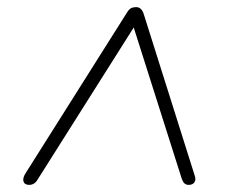

<svg xmlns="http://www.w3.org/2000/svg" viewBox="-20 -653 640 539"><path d="M62 -134Q49 -134 46 -143.5Q43 -153 52 -167L336 -617Q342 -627 348 -630Q354 -633 362 -633Q378 -633 384 -612L526 -162Q531 -149 526 -141.5Q521 -134 510 -134Q502 -134 497.5 -138.5Q493 -143 490 -152L348 -599H370L85 -148Q81 -141 75 -137.5Q69 -134 62 -134Z"/></svg>

Font: Nunito ExtraLight
Style: Italic
Weight: 200
Italic angle: -9°
Designer: Vernon Adams
Foundry: Vernon Adams
Version: Version 3.602